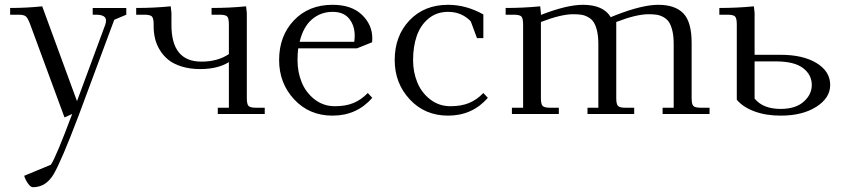

<svg xmlns="http://www.w3.org/2000/svg" viewBox="-20 -472 3495 795"><path d="M22 -411.1V-439Q89.8 -439 154.8 -445.8L298.8 -53.2L416 -370.1Q418.9 -378.9 418.9 -387.2Q418.9 -411.1 377 -411.1H363.8V-439H502.9V-411.1L453.1 -390.1L306.2 4.9Q234.4 194.3 202.4 248.8Q170.4 303.2 116.2 303.2Q106.9 303.2 95.9 287.8Q85 272.5 80.1 255.9L190.9 210Q213.4 175.3 278.8 0L247.1 14.2L105 -371.1Q95.7 -396 87.6 -403.6Q79.6 -411.1 56.2 -411.1Z M543.9 -411.1V-439Q616.7 -439 687 -445.8L689.9 -418V-368.2Q689.9 -216.8 814 -216.8Q881.3 -216.8 927.7 -248V-371.1Q927.7 -396.5 920.7 -403.8Q913.6 -411.1 889.2 -411.1H856V-439Q929.2 -439 999 -445.8L1002 -418V-65.9Q1002 -41 1009 -33.4Q1016.1 -25.9 1041 -25.9H1076.2V0H881.8V-25.9H927.7V-214.8Q881.8 -186 809.1 -186Q766.6 -186 732.7 -196.5Q698.7 -207 677.5 -224.1Q656.2 -241.2 642.1 -264.4Q627.9 -287.6 622.1 -312Q616.2 -336.4 616.2 -362.8V-371.1Q616.2 -396 609.1 -403.6Q602.1 -411.1 577.1 -411.1Z M1135.7 -223.1Q1135.7 -323.2 1197 -387.7Q1258.3 -452.1 1356.9 -452.1Q1435.5 -452.1 1478.5 -410.9Q1521.5 -369.6 1521.5 -314Q1521.5 -302.7 1520.5 -296.9L1458.5 -272H1214.8Q1211.9 -247.6 1211.9 -223.1Q1211.9 -173.3 1229.5 -130.6Q1247.1 -87.9 1283.2 -60.1Q1319.3 -32.2 1366.7 -32.2Q1411.1 -32.2 1443.4 -45.4Q1475.6 -58.6 1502.9 -86.9L1521.5 -66.9Q1457 6.8 1356.9 6.8Q1260.7 6.8 1198.2 -60.3Q1135.7 -127.4 1135.7 -223.1ZM1220.7 -298.8H1446.8Q1448.7 -312.5 1448.7 -324.2Q1448.7 -365.7 1426 -394.3Q1403.3 -422.9 1356.9 -422.9Q1308.1 -422.9 1271.7 -391.8Q1235.4 -360.8 1220.7 -298.8Z M1614.3 -223.1Q1614.3 -323.2 1675.5 -387.7Q1736.8 -452.1 1835.4 -452.1Q1910.2 -452.1 1981.4 -412.1V-314H1955.1L1929.2 -383.8Q1891.6 -422.9 1835.4 -422.9Q1787.6 -422.9 1754.2 -395Q1720.7 -367.2 1705.6 -323Q1690.4 -278.8 1690.4 -223.1Q1690.4 -173.3 1708 -130.6Q1725.6 -87.9 1761.7 -60.1Q1797.9 -32.2 1845.2 -32.2Q1889.6 -32.2 1921.9 -45.4Q1954.1 -58.6 1981.4 -86.9L2000 -66.9Q1935.5 6.8 1835.4 6.8Q1739.3 6.8 1676.8 -60.3Q1614.3 -127.4 1614.3 -223.1Z M2073.7 -411.1V-439Q2146.5 -439 2216.8 -445.8L2219.7 -418V-410.2Q2326.7 -452.1 2393.6 -452.1Q2478.5 -452.1 2508.8 -400.9L2531.7 -410.2Q2640.1 -452.1 2705.6 -452.1Q2775.4 -452.1 2809.6 -416.5Q2843.8 -380.9 2843.8 -294.9V-65.9Q2843.8 -41 2850.8 -33.4Q2857.9 -25.9 2882.8 -25.9H2918V0H2723.6V-25.9H2769.5V-290Q2769.5 -322.3 2763.9 -345.2Q2758.3 -368.2 2749.5 -381.1Q2740.7 -394 2726.3 -401.6Q2711.9 -409.2 2698.2 -411.1Q2684.6 -413.1 2665.5 -413.1Q2614.7 -413.1 2531.7 -380.9V-65.9Q2531.7 -41 2538.8 -33.4Q2545.9 -25.9 2570.8 -25.9H2606V0H2412.6V-25.9H2457.5V-290Q2457.5 -322.3 2451.9 -345.2Q2446.3 -368.2 2437.5 -381.1Q2428.7 -394 2414.3 -401.6Q2399.9 -409.2 2386.2 -411.1Q2372.6 -413.1 2353.5 -413.1Q2302.7 -413.1 2219.7 -380.9V-65.9Q2219.7 -41 2226.8 -33.4Q2233.9 -25.9 2258.8 -25.9H2293.9V0H2099.6V-25.9H2146V-371.1Q2146 -396 2138.9 -403.6Q2131.8 -411.1 2106.9 -411.1Z M2958.5 -411.1V-439Q3031.2 -439 3101.6 -445.8L3104.5 -418V-245.1H3212.4Q3305.2 -245.1 3361.3 -210.7Q3417.5 -176.3 3417.5 -120.1Q3417.5 -66.4 3360.1 -29.8Q3302.7 6.8 3212.4 6.8Q3150.9 6.8 3103.3 -11Q3055.7 -28.8 3030.8 -59.1V-371.1Q3030.8 -396 3023.7 -403.6Q3016.6 -411.1 2991.7 -411.1ZM3104.5 -64Q3139.2 -21 3212.4 -21Q3273.9 -21 3307.6 -50.8Q3341.3 -80.6 3341.3 -120.1Q3341.3 -162.6 3304.9 -190.2Q3268.6 -217.8 3192.4 -217.8H3104.5Z"/></svg>

Font: Dihjauti
Style: Regular
Weight: 400
Designer: T. Christopher White
Version: Version 3.0.0